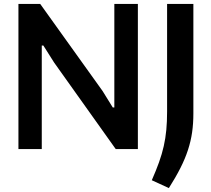

<svg xmlns="http://www.w3.org/2000/svg" viewBox="-20 -760 1078 979"><path d="M754 159Q776 109 791 67Q806 25 815 -15Q824 -55 828 -97.5Q832 -140 832 -191V-740H966V-181Q966 -130 959.5 -85Q953 -40 938.5 4.5Q924 49 900 96.5Q876 144 841 199ZM74 -740H185L503 -296L555 -212H563V-740H683V0H570L256 -441L201 -528H193V0H74Z"/></svg>

Font: Encode Sans Narrow
Style: SemiBold
Weight: 600
Designer: Pablo Impallari, Andres Torresi
Foundry: Pablo Impallari, Andres Torresi
Version: Version 1.000; ttfautohint (v1.00) -l 8 -r 50 -G 200 -x 14 -